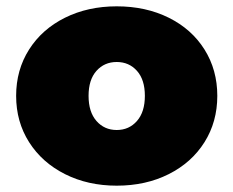

<svg xmlns="http://www.w3.org/2000/svg" viewBox="-20 -577 738 607"><path d="M31 -274Q31 -356 72 -420.5Q113 -485 185.5 -521Q258 -557 349 -557Q441 -557 513.5 -521Q586 -485 626.5 -420.5Q667 -356 667 -274Q667 -192 626.5 -127.5Q586 -63 513.5 -26.5Q441 10 349 10Q258 10 185.5 -26.5Q113 -63 72 -127.5Q31 -192 31 -274ZM438 -274Q438 -325 413 -353Q388 -381 349 -381Q310 -381 285 -353Q260 -325 260 -274Q260 -223 285 -194.5Q310 -166 349 -166Q388 -166 413 -194.5Q438 -223 438 -274Z"/></svg>

Font: AtCorfu Sans
Style: AtCorfu Sans Black
Weight: 900
Designer: Kostas Teopoulos
Foundry: Kostas Teopoulos
Version: Version 1.00 July 8, 2025, initial release